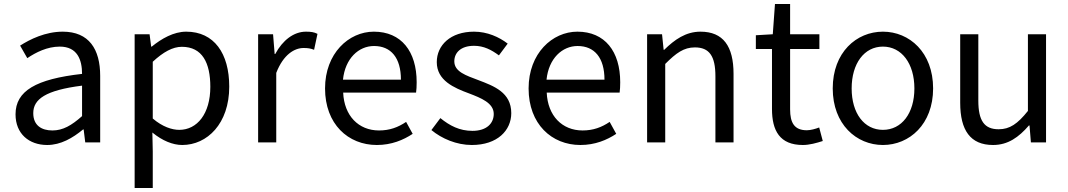

<svg xmlns="http://www.w3.org/2000/svg" viewBox="-20 -715 5363 964"><path d="M217 13C285 13 345 -22 397 -65H400L408 0H483V-334C483 -468 427 -556 295 -556C208 -556 131 -518 81 -486L117 -423C160 -452 217 -481 280 -481C369 -481 392 -414 392 -344C161 -318 58 -259 58 -141C58 -43 126 13 217 13ZM243 -60C189 -60 147 -85 147 -147C147 -217 209 -262 392 -285V-132C339 -85 296 -60 243 -60Z M656 -543V229H747V45L745 -50C746 -49 746 -49 747 -48C795 -9 847 13 895 13C1020 13 1131 -94 1131 -280C1131 -447 1055 -556 915 -556C852 -556 791 -521 742 -481H739L731 -543ZM747 -120V-405C800 -454 847 -480 893 -480C996 -480 1036 -399 1036 -279C1036 -144 970 -63 880 -63C844 -63 796 -78 747 -120Z M1276 0H1367V-349C1403 -442 1459 -474 1504 -474C1526 -474 1539 -472 1557 -465L1574 -545C1557 -554 1540 -556 1516 -556C1455 -556 1399 -513 1362 -444H1359L1351 -543H1276Z M1872 13C1946 13 2005 -12 2052 -43L2019 -103C1979 -76 1937 -60 1883 -60C1780 -60 1708 -134 1703 -250H2069C2071 -263 2072 -282 2072 -302C2072 -457 1995 -556 1857 -556C1731 -556 1612 -447 1612 -271C1612 -92 1728 13 1872 13ZM1702 -315C1713 -422 1781 -484 1858 -484C1943 -484 1993 -425 1993 -315Z M2349 13C2477 13 2547 -60 2547 -147C2547 -251 2460 -283 2381 -313C2320 -336 2261 -355 2261 -407C2261 -449 2292 -485 2360 -485C2409 -485 2447 -465 2485 -437L2529 -496C2486 -529 2427 -556 2360 -556C2242 -556 2173 -488 2173 -403C2173 -311 2259 -274 2335 -246C2395 -223 2459 -198 2459 -143C2459 -96 2424 -58 2352 -58C2287 -58 2238 -84 2191 -122L2146 -62C2198 -19 2272 13 2349 13Z M2894 13C2968 13 3027 -12 3074 -43L3041 -103C3001 -76 2959 -60 2905 -60C2802 -60 2730 -134 2725 -250H3091C3093 -263 3094 -282 3094 -302C3094 -457 3017 -556 2879 -556C2753 -556 2634 -447 2634 -271C2634 -92 2750 13 2894 13ZM2724 -315C2735 -422 2803 -484 2880 -484C2965 -484 3015 -425 3015 -315Z M3229 -543V0H3320V-394C3375 -449 3413 -477 3469 -477C3541 -477 3572 -434 3572 -332V0H3663V-344C3663 -483 3611 -556 3497 -556C3423 -556 3367 -516 3315 -465H3312L3304 -543Z M3775 -469H3856V-168C3856 -59 3895 13 4011 13C4044 13 4080 3 4111 -7L4093 -75C4075 -68 4050 -61 4031 -61C3968 -61 3947 -99 3947 -166V-469H4094V-543H3947V-695H3871L3860 -543L3775 -538Z M4413 13C4546 13 4665 -91 4665 -271C4665 -452 4546 -556 4413 -556C4280 -556 4161 -452 4161 -271C4161 -91 4280 13 4413 13ZM4413 -63C4319 -63 4256 -146 4256 -271C4256 -396 4319 -481 4413 -481C4507 -481 4571 -396 4571 -271C4571 -146 4507 -63 4413 -63Z M4801 -543V-199C4801 -61 4852 13 4966 13C5041 13 5095 -26 5146 -85H5149L5156 0H5232V-543H5141V-158C5089 -93 5050 -66 4994 -66C4922 -66 4892 -109 4892 -210V-543Z"/></svg>

Font: Kinto Sans
Style: Regular
Weight: 400
Designer: Authors: Ryoko NISHIZUKA  (kana & ideographs); Paul D. Hunt (Latin, Greek & Cyrillic); Wenlong ZHANG  (bopomofo); Sandol
Foundry: Adobe Systems Incorporated, ookami Inc.
Version: Version 0.001